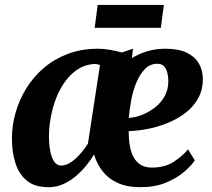

<svg xmlns="http://www.w3.org/2000/svg" viewBox="-20 -768 883 798"><path d="M533 -565.5 528 -526.5Q559 -545.5 594 -555.5Q629 -565.5 667 -565.5Q721 -565.5 755 -549.5Q789 -533.5 805.5 -506Q822 -478.5 823 -444Q824 -396.5 804.2 -360.5Q784.5 -324.5 750.8 -298.8Q717 -273 676 -256.5Q635 -240 593 -232Q551 -224 515 -223Q514.5 -174 524.8 -140Q535 -106 556.5 -88.8Q578 -71.5 610.5 -71.5Q665.5 -71.5 702 -95.5Q738.5 -119.5 761.5 -147.5L789.5 -101.5Q776.5 -80.5 746 -54.2Q715.5 -28 669.8 -9Q624 10 563.5 10Q507.5 10 468.5 -8Q429.5 -26 405.8 -56.8Q382 -87.5 371 -126Q357 -102.5 337.2 -78.5Q317.5 -54.5 293.5 -34.5Q269.5 -14.5 241.5 -2.2Q213.5 10 182 10Q123.5 10 90.5 -18Q57.5 -46 43.5 -92Q29.5 -138 29.5 -191.5Q29.5 -246.5 45 -300.5Q60.5 -354.5 90.2 -402.2Q120 -450 163.5 -486.8Q207 -523.5 263.2 -544.5Q319.5 -565.5 388 -565.5Q412 -565.5 438.2 -560.8Q464.5 -556 486.5 -550ZM345.5 -171 395.5 -497.5Q390 -500 383 -501.2Q376 -502.5 368 -502Q330.5 -498.5 301 -478.5Q271.5 -458.5 249.2 -427.2Q227 -396 212.5 -357.8Q198 -319.5 190.8 -279Q183.5 -238.5 183.5 -200.5Q183.5 -169.5 188.5 -141.8Q193.5 -114 204.8 -97Q216 -80 234 -80Q249.5 -80 265 -88Q280.5 -96 295 -109.5Q309.5 -123 322.5 -139Q335.5 -155 345.5 -171ZM634 -503Q604 -503 582.8 -481.5Q561.5 -460 547.2 -425.8Q533 -391.5 525.5 -352.2Q518 -313 515 -278Q540 -279 568.8 -290Q597.5 -301 623 -320.5Q648.5 -340 664.5 -368.5Q680.5 -397 679.5 -433.5Q678.5 -468 667.2 -485.5Q656 -503 634 -503ZM386 -747.5H661L648.5 -652.5H373.5Z"/></svg>

Font: Merriweather 24pt ExtraBold
Style: Italic
Weight: 800
Italic angle: -7.8°
Version: Version 2.101